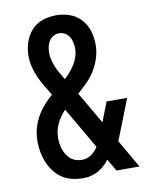

<svg xmlns="http://www.w3.org/2000/svg" viewBox="-85 -804 669 873"><g transform="rotate(-10 250.0 -367.5)"><path d="M226 8Q201 8 176.5 2Q152 -4 131.5 -17.5Q111 -31 95.5 -51.5Q80 -72 70.5 -95Q61 -118 56.5 -142.5Q52 -167 52 -192Q52 -221 59 -249Q66 -277 80 -302.5Q94 -328 113 -350Q132 -372 154 -391V-392H153Q140 -414 126.5 -436Q113 -458 102.5 -481.5Q92 -505 85.5 -530.5Q79 -556 79 -581Q79 -613 89 -644Q99 -675 120 -698.5Q141 -722 171.5 -732.5Q202 -743 234 -743Q266 -743 296.5 -732.5Q327 -722 348.5 -698.5Q370 -675 379.5 -644Q389 -613 389 -581Q389 -550 380 -520.5Q371 -491 355 -464.5Q339 -438 317 -416Q295 -394 272 -374Q275 -370 277.5 -365Q280 -360 283 -356L358 -227L393 -317H488L426 -159Q423 -151 420 -144Q417 -137 414 -130L489 0H383L350 -56Q334 -33 310 -16.5Q286 0 258 5L256 6L249 7Q243 7 237.5 7.5Q232 8 226 8ZM224 -450Q238 -463 250.5 -477.5Q263 -492 273 -508.5Q283 -525 288.5 -543Q294 -561 294 -580Q294 -594 291 -608Q288 -622 280.5 -634Q273 -646 260.5 -653Q248 -660 234 -660Q220 -660 207.5 -653Q195 -646 187.5 -634Q180 -622 177 -608Q174 -594 174 -580Q174 -562 178.5 -545Q183 -528 190 -511.5Q197 -495 206 -480Q215 -465 224 -450ZM238 -75Q249 -75 260 -78.5Q271 -82 280.5 -88.5Q290 -95 298 -103.5Q306 -112 312 -122L201 -313Q177 -288 162 -257Q147 -226 147 -192Q147 -178 149 -164.5Q151 -151 155.5 -138Q160 -125 167.5 -113Q175 -101 186 -92Q197 -83 210.5 -79Q224 -75 238 -75Z"/></g></svg>

Font: Iosevka Term Curly Semibold
Style: Regular
Weight: 600
Designer: Belleve Invis
Foundry: Belleve Invis
Version: Version 32.3.0